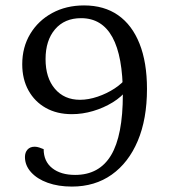

<svg xmlns="http://www.w3.org/2000/svg" viewBox="-20 -677 628 708"><path d="M290 -657Q364 -657 415.5 -621Q467 -585 494.5 -516Q522 -447 522 -349Q522 -238 488 -157.5Q454 -77 392 -33Q330 11 245 11Q195 11 156 -3Q117 -17 94.5 -42Q72 -67 72 -98Q72 -115 81.5 -125.5Q91 -136 108 -136Q116 -136 125 -133Q134 -130 141 -127Q141 -82 172.5 -57Q204 -32 257 -32Q346 -32 389.5 -104.5Q433 -177 433 -329Q433 -610 279 -610Q218 -610 183 -569Q148 -528 148 -459Q148 -390 182.5 -349.5Q217 -309 275 -309Q306 -309 340 -320.5Q374 -332 403 -351Q432 -370 449 -394V-347Q429 -320 395.5 -299.5Q362 -279 323 -267.5Q284 -256 245 -256Q190 -256 149 -279Q108 -302 85 -343.5Q62 -385 62 -440Q62 -503 91.5 -552Q121 -601 172.5 -629Q224 -657 290 -657Z"/></svg>

Font: Petrona
Style: Regular
Weight: 400
Designer: Ringo R. Seeber
Foundry: Ringo R. Seeber
Version: Version 2.001; ttfautohint (v1.8.3)